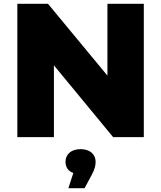

<svg xmlns="http://www.w3.org/2000/svg" viewBox="-20 -720 846 1008"><path d="M574 0H735V-700H544V-323L232 -700H71V0H263V-377ZM460 201C478 169 482 147 482 129C482 90 452 63 403 63C354 63 324 90 324 129C324 158 338 179 365 188L339 268H424Z"/></svg>

Font: Montserrat-Alt1 ExtBd
Style: Regular
Weight: 800
Designer: Differentunic
Foundry: Differentunic
Version: Version 7.222